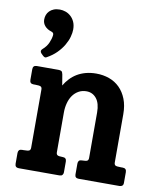

<svg xmlns="http://www.w3.org/2000/svg" viewBox="-88 -865 780 934"><g transform="rotate(10 302.5 -397.5)"><path d="M585 -18.6Q585 -8.8 579.8 -4.4Q574.7 0 565.9 0H364.7Q345.7 0 345.7 -18.1V-71.8Q345.7 -80.6 350.1 -85.7Q354.5 -90.8 364.7 -90.8H365.7Q384.8 -90.8 390.9 -94.5Q397 -98.1 397 -108.9V-333Q397 -378.9 377.9 -402.3Q358.9 -425.8 328.6 -425.8Q306.6 -425.8 289.6 -416Q272.5 -406.2 261 -389.9Q249.5 -373.5 243.7 -351.6Q237.8 -329.6 237.8 -305.2V-108.9Q237.8 -98.6 243.7 -94.7Q249.5 -90.8 268.6 -90.8H269.5Q288.6 -90.8 288.6 -71.8V-18.6Q288.6 -10.3 283.9 -5.1Q279.3 0 269.5 0H68.8Q49.8 0 49.8 -19V-71.8Q49.8 -80.6 54.2 -85.7Q58.6 -90.8 68.8 -90.8H77.1Q97.7 -90.8 104.2 -94.2Q110.8 -97.7 110.8 -108.9V-396Q110.8 -407.2 104.2 -410.6Q97.7 -414.1 77.1 -414.1H68.8Q49.8 -414.1 49.8 -433.1V-485.8Q49.8 -504.9 68.8 -504.9H175.8Q185.5 -504.9 190.7 -501.7Q195.8 -498.5 198.2 -485.8L207 -433.1Q217.8 -451.7 232.7 -467.5Q247.6 -483.4 266.6 -494.9Q285.6 -506.3 309.3 -512.7Q333 -519 360.8 -519Q395 -519 424.8 -508.3Q454.6 -497.6 476.6 -475.8Q498.5 -454.1 511.2 -421.9Q523.9 -389.6 523.9 -347.2V-108.9Q523.9 -97.7 530.3 -94.2Q536.6 -90.8 557.6 -90.8H565.9Q585 -90.8 585 -71.8ZM212.4 -710.4Q212.4 -694.3 206.8 -673.8Q201.2 -653.3 188.7 -632.1Q176.3 -610.8 156.5 -590.8Q136.7 -570.8 108.4 -555.2Q103 -551.8 98.1 -554Q93.3 -556.2 89.4 -560.1L80.1 -569.3Q69.8 -581.1 82 -591.3Q101.1 -607.9 109.9 -628.2Q118.7 -648.4 120.6 -665.5Q121.6 -672.4 118.7 -676.5Q115.7 -680.7 107.4 -683.1Q88.4 -689 76.7 -702.4Q64.9 -715.8 64.9 -734.4Q64.9 -746.1 68.8 -756.8Q72.8 -767.6 81.1 -776.1Q89.4 -784.7 102.1 -789.8Q114.7 -794.9 132.3 -794.9Q146 -794.9 160.2 -790Q174.3 -785.2 186 -774.7Q197.8 -764.2 205.1 -748.3Q212.4 -732.4 212.4 -710.4Z"/></g></svg>

Font: New Telegraph
Style: Bold
Weight: 700
Designer: Frank Baranowski
Foundry: Frank Baranowski
Version: Version 3.001